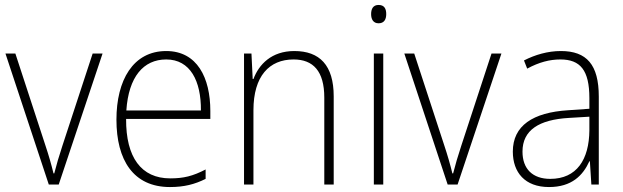

<svg xmlns="http://www.w3.org/2000/svg" viewBox="-20 -745 2514 775"><path d="M177 0H217L394 -529H354L232 -157C218 -115 208 -80 199 -45H196C187 -82 177 -117 163 -159L42 -529H2Z M651 -539C517 -539 450 -421 450 -262C450 -99 518 10 666 10C723 10 766 -1 810 -23V-61C758 -34 721 -25 667 -25C550 -25 488 -110 489 -265H829V-297C829 -431 776 -539 651 -539ZM651 -505C748 -505 792 -418 791 -299H490C499 -435 559 -505 651 -505Z M1168 -539C1076 -539 1025 -485 1003 -426H1000L995 -529H965V0H1003V-300C1003 -438 1067 -505 1165 -505C1244 -505 1289 -458 1289 -351V0H1327V-356C1327 -482 1270 -539 1168 -539Z M1508 -725C1486 -725 1478 -709 1478 -688C1478 -667 1487 -651 1508 -651C1530 -651 1539 -666 1539 -688C1539 -709 1532 -725 1508 -725ZM1527 -529H1489V0H1527Z M1787 0H1827L2004 -529H1964L1842 -157C1828 -115 1818 -80 1809 -45H1806C1797 -82 1787 -117 1773 -159L1652 -529H1612Z M2244 -539C2191 -539 2140 -524 2095 -501L2108 -468C2156 -494 2199 -505 2242 -505C2322 -505 2359 -462 2359 -349V-306L2273 -300C2131 -291 2050 -238 2050 -133C2050 -49 2099 10 2196 10C2288 10 2333 -37 2359 -94H2361L2367 0H2397V-355C2397 -484 2348 -539 2244 -539ZM2276 -269 2359 -274V-219C2358 -101 2308 -23 2201 -23C2130 -23 2089 -63 2089 -133C2089 -220 2156 -262 2276 -269Z"/></svg>

Font: Noto Sans Myanmar UI SemiCondensed ExtraLight
Style: Regular
Weight: 200
Width: 4
Designer: Monotype Design Team
Foundry: Monotype Imaging Inc.
Version: Version 2.103